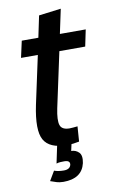

<svg xmlns="http://www.w3.org/2000/svg" viewBox="-88 -661 532 878"><g transform="rotate(-10 177.5 -222.0)"><path d="M241 -70 236 0Q221 3 208.5 4.5Q196 6 178 6Q98 6 72.5 -39.5Q47 -85 71 -200L119 -423H41L58 -500H135L156 -600L259 -613L235 -500H355L339 -423H219L164 -167Q153 -114 160.5 -90.5Q168 -67 204 -67Q213 -67 221 -68Q229 -69 241 -70ZM154 77Q147 77 136.5 77.5Q126 78 117 81L134 0H201L193 36Q214 36 228.5 50.5Q243 65 236 100Q220 169 134 169Q116 169 100.5 164Q85 159 74 155L100 111Q118 118 145 118Q173 118 178 97Q181 77 154 77Z"/></g></svg>

Font: Epunda Sans Medium
Style: Italic
Weight: 500
Italic angle: -12.0243°
Designer: Simon Atzbach
Foundry: typofactur
Version: Version 2.204; ttfautohint (v1.8.4.7-5d5b)